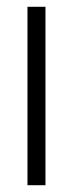

<svg xmlns="http://www.w3.org/2000/svg" viewBox="-20 -546 216 566"><path d="M61 0V-526H114V0Z"/></svg>

Font: Archivo Condensed ExtraLight
Style: Regular
Weight: 250
Width: 3
Designer: Hector Gatti
Foundry: Omnibus-Type
Version: Version 2.001